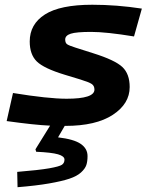

<svg xmlns="http://www.w3.org/2000/svg" viewBox="-20 -511 654 801"><path d="M521 -147.9Q521 -78.1 450.7 -32Q380.4 14.2 252.9 14.2H250L222.2 62Q288.6 69.8 316.9 89.4Q345.2 108.9 345.2 140.1Q345.2 162.6 340.1 177.7Q335 192.9 317.9 208.5Q300.8 224.1 269.3 234.6Q237.8 245.1 184.3 254.4Q130.9 263.7 53.2 270L51.8 206.1Q142.1 198.7 185.1 191.2Q228 183.6 238.5 176.3Q249 168.9 249 154.8Q249 140.6 222.2 132.8Q195.3 125 130.9 122.1L127.9 111.8L189 13.2Q123 10.3 7.8 -5.9L34.2 -123Q181.2 -99.1 257.8 -99.1Q374 -99.1 374 -137.2Q374 -152.8 363 -160.4Q352.1 -168 315.9 -179.2L250 -199.2Q163.1 -225.6 133.5 -254.6Q104 -283.7 104 -337.9Q104 -410.2 167.5 -450.7Q231 -491.2 365.2 -491.2Q466.3 -491.2 571.8 -475.1L539.1 -358.9Q423.3 -377.9 359.9 -377.9Q298.3 -377.9 275.1 -370.4Q252 -362.8 252 -346.2Q252 -332 260 -326.4Q268.1 -320.8 295.9 -312Q301.8 -310.1 305.2 -309.1L368.2 -289.1Q460 -260.3 490.5 -231.4Q521 -202.6 521 -147.9Z"/></svg>

Font: IntelOne Mono Bold
Style: Italic
Weight: 700
Italic angle: -16°
Designer: Fred Shallcrass
Foundry: Frere-Jones Type LLC
Version: Version 1.200;hotconv 1.1.0;makeotfexe 2.6.0;FJTRelease1.2